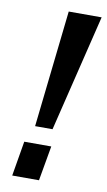

<svg xmlns="http://www.w3.org/2000/svg" viewBox="-81 -728 431 770"><g transform="rotate(10 134.5 -343.5)"><path d="M82 -211 135 -687H269L153 -211ZM26 0 50 -142H160L135 0Z"/></g></svg>

Font: Archivo ExtraCondensed
Style: Bold Italic
Weight: 700
Width: 2
Italic angle: -10°
Designer: Hector Gatti
Foundry: Omnibus-Type
Version: Version 2.001